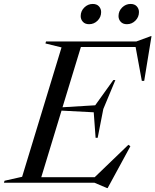

<svg xmlns="http://www.w3.org/2000/svg" viewBox="-59 -925 787 972"><path d="M482.5 27 419 0H-39L-36 -10L53 -30L252.5 -685L171 -705L174 -715H631L704.5 -742H708L671 -515.5H659L627.5 -687H350.5L257.5 -382L423 -392L514.5 -519.5H525L464 -373L435.5 -227.5H425L415.5 -356.5L252.5 -365L150 -28H420.5L591 -192L601 -184.5L486 27ZM392 -802.5Q371.5 -802.5 360.5 -814.8Q349.5 -827 349.5 -843.5Q349.5 -869 367.8 -887Q386 -905 410.5 -905Q431 -905 442 -892.8Q453 -880.5 453 -864Q453 -838.5 435 -820.5Q417 -802.5 392 -802.5ZM583.5 -802.5Q563 -802.5 552 -814.8Q541 -827 541 -843.5Q541 -869 559.2 -887Q577.5 -905 602 -905Q622.5 -905 633.5 -892.8Q644.5 -880.5 644.5 -864Q644.5 -838.5 626.5 -820.5Q608.5 -802.5 583.5 -802.5Z"/></svg>

Font: Newsreader Display
Style: Italic
Weight: 400
Italic angle: -17°
Designer: Hugues Gentile
Foundry: Production Type
Version: Version 1.001